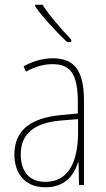

<svg xmlns="http://www.w3.org/2000/svg" viewBox="-20 -784 450 814"><path d="M160 -764H129V-757C163 -708 222 -646 264 -606H282V-616C241 -660 193 -713 160 -764ZM203 -537C162 -537 118 -524 80 -503L90 -480C133 -504 170 -512 203 -512C278 -512 310 -471 310 -351V-303L237 -296C113 -284 41 -234 41 -129C41 -53 82 10 172 10C258 10 294 -43 311 -96H313L315 0H336V-356C336 -486 295 -537 203 -537ZM237 -273 311 -279V-220C310 -98 271 -13 172 -13C106 -13 68 -55 68 -129C68 -219 127 -263 237 -273Z"/></svg>

Font: Noto Sans Lao Condensed Thin
Style: Regular
Weight: 100
Width: 3
Designer: Monotype Design Team
Foundry: Monotype Imaging Inc.
Version: Version 2.003